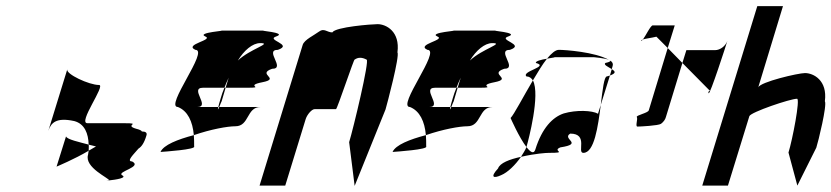

<svg xmlns="http://www.w3.org/2000/svg" viewBox="-20 -795 2719 628"><path d="M138 -367C147 -393 163 -412 223 -399C257 -390 269 -358 270 -322L294 -316C285 -311 278 -307 270 -302C270 -298 268 -293 268 -289C255 -247 338 -212 337 -205C357 -207 398 -213 379 -222C362 -234 447 -249 412 -267C392 -267 418 -291 433 -309C443 -315 452 -328 459 -352C462 -361 456 -365 444 -365C443 -368 437 -371 425 -374C384 -386 446 -392 387 -392H266C233 -392 327 -517 304 -517C271 -517 195 -553 200 -568ZM165 -250C165 -250 225 -275 270 -302C270 -309 271 -315 270 -322C241 -330 198 -339 196 -349ZM337 -205C330 -204 324 -204 329 -204H336Z M505 -298C519 -299 622 -306 615 -316C615 -329 615 -341 614 -353C561 -339 515 -321 505 -298ZM562 -445C594 -432 610 -398 614 -353C669 -372 724 -382 750 -382C796 -382 786 -445 832 -445H697C694 -437 691 -433 694 -445H625C670 -445 598 -508 644 -508H714C718 -519 723 -530 728 -541L718 -508H788C851 -508 777 -514 838 -526C900 -538 818 -552 870 -570C916 -570 843 -632 889 -632C941 -650 847 -664 884 -676C922 -689 817 -695 845 -695H701C729 -695 622 -689 651 -676C681 -664 580 -650 619 -632C665 -632 517 -445 562 -445ZM702 -474C698 -460 695 -451 694 -445H697C700 -453 705 -464 705 -464L718 -508H714C709 -496 705 -485 702 -474ZM758 -597C778 -630 806 -654 831 -654C873 -654 798 -635 758 -597Z M829 -188H913L980 -406C985 -421 1000 -438 1009 -438H1079C1083 -438 1139 -607 1140 -600C1151 -608 1164 -608 1179 -600C1190 -600 1135 -372 1122 -330L1140 -187L1241 -437C1246 -454 1288 -612 1280 -624C1289 -692 1243 -716 1215 -716C1197 -716 1077 -707 1067 -689C1050 -689 1040 -704 1024 -692C1008 -680 975 -665 970 -648Z M1264 -298C1278 -299 1381 -306 1374 -316C1374 -329 1374 -341 1373 -353C1320 -339 1274 -321 1264 -298ZM1321 -445C1353 -432 1369 -398 1373 -353C1428 -372 1483 -382 1509 -382C1555 -382 1545 -445 1591 -445H1456C1453 -437 1450 -433 1453 -445H1384C1429 -445 1357 -508 1403 -508H1473C1477 -519 1482 -530 1487 -541L1477 -508H1547C1610 -508 1536 -514 1597 -526C1659 -538 1577 -552 1629 -570C1675 -570 1602 -632 1648 -632C1700 -650 1606 -664 1643 -676C1681 -689 1576 -695 1604 -695H1460C1488 -695 1381 -689 1410 -676C1440 -664 1339 -650 1378 -632C1424 -632 1276 -445 1321 -445ZM1461 -474C1457 -460 1454 -451 1453 -445H1456C1459 -453 1464 -464 1464 -464L1477 -508H1473C1468 -496 1464 -485 1461 -474ZM1517 -597C1537 -630 1565 -654 1590 -654C1632 -654 1557 -635 1517 -597Z M1650 -409C1650 -409 1678 -345 1702 -314L1703 -318C1708 -335 1748 -486 1723 -532C1691 -478 1661 -420 1650 -409ZM1609 -244C1583 -216 1593 -210 1619 -222C1641 -231 1666 -256 1684 -282C1647 -274 1615 -262 1609 -244ZM1702 -545C1711 -545 1718 -540 1723 -532C1739 -559 1754 -584 1769 -603C1751 -600 1730 -595 1733 -589C1778 -577 1684 -562 1702 -545ZM1769 -603C1789 -607 1806 -608 1783 -608H1922C1919 -608 1960 -605 1972 -599C1927 -625 1828 -632 1808 -632C1797 -632 1784 -621 1769 -603ZM1684 -282C1732 -293 1767 -295 1775 -295C1841 -295 1783 -301 1813 -313C1891 -325 1816 -340 1845 -358C1906 -358 1866 -295 1888 -295C1924 -295 1936 -381 1945 -452L1936 -423C1917 -434 1865 -436 1824 -424C1788 -412 1753 -377 1731 -306C1726 -290 1715 -297 1702 -314C1698 -304 1691 -293 1684 -282ZM1960 -589C1953 -583 1970 -576 1981 -569L1984 -580C1986 -587 1983 -592 1976 -597C1978 -595 1974 -592 1960 -589ZM1972 -599C1973 -598 1975 -598 1976 -597C1975 -598 1974 -598 1972 -599ZM1965 -545C1956 -545 1951 -502 1945 -452L1975 -548ZM1975 -548C1997 -556 1992 -562 1981 -569Z M2077 -662C2078 -661 2081 -663 2083 -666C2080 -665 2076 -663 2077 -662ZM2083 -666C2092 -669 2111 -671 2127 -675L2164 -638L2187 -712H2115C2108 -712 2092 -678 2083 -666ZM2063 -412C2067 -406 2057 -381 2065 -381C2074 -381 2133 -384 2142 -390C2150 -396 2156 -404 2158 -412L2212 -589L2164 -638L2102 -434C2099 -425 2059 -418 2063 -412ZM2212 -589 2300 -500C2308 -500 2293 -497 2298 -490C2302 -484 2355 -647 2359 -661C2353 -644 2335 -631 2319 -631H2225ZM2359 -661V-662Z M2277 -188H2361L2431 -415C2435 -428 2565 -472 2587 -472C2598 -472 2572 -338 2559 -296L2588 -188L2650 -312C2656 -330 2686 -452 2678 -464C2687 -532 2641 -556 2613 -556C2591 -556 2466 -527 2460 -509L2541 -775H2457Z"/></svg>

Font: bitstorm
Style: sucnobl
Weight: 400
Version: Version 0.2